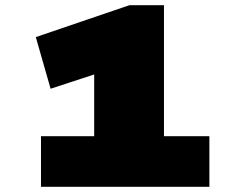

<svg xmlns="http://www.w3.org/2000/svg" viewBox="-20 -720 901 740"><path d="M138 0V-195H343V-433L175 -378L118 -577L479 -700H612V-195H787V0Z"/></svg>

Font: Georama Expanded Black
Style: Regular
Weight: 900
Width: 7
Designer: Jean-Baptiste Levee
Foundry: Production Type
Version: Version 1.000